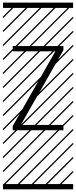

<svg xmlns="http://www.w3.org/2000/svg" viewBox="-23 -990 577 1453"><path d="M457 -44.4V-4.4H73.2V-36.1L396 -601.6H73.2V-641.6H457V-610.4L134.3 -44.4ZM0 402.8H530.3V442.9H0ZM0 -970.2H530.3V-930.2H0ZM526.9 410.6 533.7 417.5 525.4 425.8 518.6 418.9ZM526.9 304.7 533.7 311.5 419.4 425.8 412.6 418.9ZM526.9 198.7 533.7 205.6 313.5 425.8 306.6 418.9ZM526.9 92.3 533.7 99.1 207.5 425.8 200.7 418.9ZM526.9 -13.2 533.7 -6.3 101.6 425.8 94.7 418.9ZM526.9 -119.1 533.7 -112.3 3.4 418 -3.4 411.1ZM526.9 -225.6 533.7 -218.8 3.4 311.5 -3.4 304.7ZM526.9 -331.5 533.7 -324.7 3.4 205.6 -3.4 198.7ZM526.9 -438 533.7 -431.2 3.4 99.1 -3.4 92.3ZM526.9 -543.5 533.7 -536.6 3.4 -6.3 -3.4 -13.2ZM526.9 -649.4 533.7 -642.6 3.4 -112.3 -3.4 -119.1ZM526.9 -755.9 533.7 -749 3.4 -218.8 -3.4 -225.6ZM526.9 -861.8 533.7 -855 3.4 -324.7 -3.4 -331.5ZM516.6 -958 523.4 -951.2 3.4 -431.2 -3.4 -438ZM411.1 -958 418 -951.2 3.4 -536.6 -3.4 -543.5ZM305.2 -958 312 -951.2 3.4 -642.6 -3.4 -649.4ZM198.7 -958 205.6 -951.2 3.4 -749 -3.4 -755.9ZM92.3 -958 99.1 -951.2 3.4 -855 -3.4 -861.8Z"/></svg>

Font: AzarMehrMSRS3
Style: Regular
Weight: 1
Designer: Amin Abedi
Version: Version 1.00